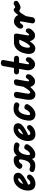

<svg xmlns="http://www.w3.org/2000/svg" viewBox="1828 -2680 861 4556"><g transform="rotate(-90 2258.0 -401.5)"><path d="M177.5 9Q96.5 9 55.5 -36Q14.5 -81 14.5 -167.5Q14.5 -235.5 37.8 -297Q61 -358.5 101 -406.5Q141 -454.5 192.2 -482Q243.5 -509.5 299 -509.5Q368 -509.5 402.2 -481.8Q436.5 -454 436.5 -400.5Q436.5 -378 427.2 -356.5Q418 -335 399.2 -314.2Q380.5 -293.5 352.5 -272.8Q324.5 -252 287 -231Q264 -217.5 229.5 -199.8Q195 -182 155 -163Q155.5 -154.5 156.8 -147.8Q158 -141 160 -135.5Q164 -125.5 171.2 -119Q178.5 -112.5 188.5 -112.5Q211.5 -112.5 234.2 -123Q257 -133.5 274 -154.5Q296.5 -180.5 322.8 -188Q349 -195.5 370.5 -179.5Q381 -172 388 -157Q395 -142 392.8 -122.2Q390.5 -102.5 371.5 -79.5Q337 -38.5 285.5 -14.8Q234 9 177.5 9ZM170.5 -279.5Q184.5 -287 198 -294.8Q211.5 -302.5 225.5 -310.5Q253 -326.5 271 -340Q289 -353.5 298.2 -364.8Q307.5 -376 307.5 -385Q307.5 -391.5 304.8 -396.5Q302 -401.5 295.5 -401.5Q267.5 -401.5 243.5 -386.2Q219.5 -371 201 -343.5Q182.5 -316 170.5 -279.5Z M612.5 6Q575 6 546.2 1.2Q517.5 -3.5 494 -13.5Q485 -17 472.8 -26.8Q460.5 -36.5 455.2 -53.2Q450 -70 461 -94Q472.5 -119 494.2 -127.8Q516 -136.5 540.5 -127.5Q561.5 -118.5 579 -115.2Q596.5 -112 612.5 -112Q639.5 -112 662.8 -127.5Q686 -143 704.2 -172.2Q722.5 -201.5 735 -243Q747.5 -284.5 753.5 -336.5Q755.5 -353 752.8 -363.2Q750 -373.5 743.8 -378Q737.5 -382.5 728.5 -382.5Q706 -382.5 685.5 -367.2Q665 -352 649 -322.5Q641 -306 616 -301.8Q591 -297.5 563 -311.5Q535.5 -325.5 531.2 -348.8Q527 -372 533 -384Q600.5 -506.5 742.5 -506.5Q793 -506.5 816 -486.5Q839 -466.5 844.5 -429Q871.5 -466.5 909.2 -486.5Q947 -506.5 997.5 -506.5Q1036 -506.5 1064.8 -502.5Q1093.5 -498.5 1117 -488.5Q1126 -485 1138 -475Q1150 -465 1155.2 -448.2Q1160.5 -431.5 1149 -406.5Q1137.5 -382 1116 -373.2Q1094.5 -364.5 1069.5 -374Q1030 -390 997.5 -390Q961.5 -390 932.5 -364Q903.5 -338 884.2 -288.5Q865 -239 857 -168.5Q855 -153 857.8 -142Q860.5 -131 867 -125Q873.5 -119 882.5 -119Q906.5 -119 937 -149.8Q967.5 -180.5 995 -234.5Q1003.5 -250.5 1028.2 -255.2Q1053 -260 1080.5 -245.5Q1108.5 -232 1112.8 -208.5Q1117 -185 1111 -173.5Q1065.5 -90.5 1000.5 -42.2Q935.5 6 867.5 6Q818.5 6 795 -14.8Q771.5 -35.5 766 -73.5Q739 -35 701.2 -14.5Q663.5 6 612.5 6Z M1353 9Q1272 9 1231 -36Q1190 -81 1190 -167.5Q1190 -235.5 1213.2 -297Q1236.5 -358.5 1276.5 -406.5Q1316.5 -454.5 1367.8 -482Q1419 -509.5 1474.5 -509.5Q1543.5 -509.5 1577.8 -481.8Q1612 -454 1612 -400.5Q1612 -378 1602.8 -356.5Q1593.5 -335 1574.8 -314.2Q1556 -293.5 1528 -272.8Q1500 -252 1462.5 -231Q1439.5 -217.5 1405 -199.8Q1370.5 -182 1330.5 -163Q1331 -154.5 1332.2 -147.8Q1333.5 -141 1335.5 -135.5Q1339.5 -125.5 1346.8 -119Q1354 -112.5 1364 -112.5Q1387 -112.5 1409.8 -123Q1432.5 -133.5 1449.5 -154.5Q1472 -180.5 1498.2 -188Q1524.5 -195.5 1546 -179.5Q1556.5 -172 1563.5 -157Q1570.5 -142 1568.2 -122.2Q1566 -102.5 1547 -79.5Q1512.5 -38.5 1461 -14.8Q1409.5 9 1353 9ZM1346 -279.5Q1360 -287 1373.5 -294.8Q1387 -302.5 1401 -310.5Q1428.5 -326.5 1446.5 -340Q1464.5 -353.5 1473.8 -364.8Q1483 -376 1483 -385Q1483 -391.5 1480.2 -396.5Q1477.5 -401.5 1471 -401.5Q1443 -401.5 1419 -386.2Q1395 -371 1376.5 -343.5Q1358 -316 1346 -279.5Z M1818.5 9Q1743 9 1704.2 -40Q1665.5 -89 1675.5 -172Q1684 -250.5 1707 -313Q1730 -375.5 1765.8 -419.2Q1801.5 -463 1847.8 -486.2Q1894 -509.5 1948.5 -509.5Q1986.5 -509.5 2015.5 -505.5Q2044.5 -501.5 2067.5 -491.5Q2077 -488 2089 -478.2Q2101 -468.5 2106.2 -451.8Q2111.5 -435 2100 -410Q2088.5 -385.5 2066.5 -376.5Q2044.5 -367.5 2019.5 -377.5Q1999.5 -385.5 1982 -389.2Q1964.5 -393 1948.5 -393Q1912 -393 1882.8 -366.2Q1853.5 -339.5 1834 -289.2Q1814.5 -239 1806.5 -168.5Q1803.5 -145.5 1811.2 -130.5Q1819 -115.5 1833 -115.5Q1857.5 -115.5 1887.8 -146.2Q1918 -177 1946 -231.5Q1954 -247.5 1978.8 -252.2Q2003.5 -257 2031.5 -242.5Q2059.5 -229 2063.8 -205.2Q2068 -181.5 2061.5 -170Q2016 -87 1951 -39Q1886 9 1818.5 9Z M2298.5 9Q2217 9 2186 -50.2Q2155 -109.5 2175.5 -225L2215 -451Q2218 -467.5 2237 -484Q2256 -500.5 2294.5 -500.5Q2329 -500.5 2345.2 -478.2Q2361.5 -456 2357 -430.5L2317.5 -203.5Q2309.5 -160 2317.2 -136.8Q2325 -113.5 2347.5 -113.5Q2366.5 -113.5 2400 -155.8Q2433.5 -198 2479.5 -278L2510 -447.5Q2512.5 -464 2533.5 -482.2Q2554.5 -500.5 2594.5 -500.5Q2631.5 -500.5 2644.5 -482Q2657.5 -463.5 2653 -438L2612.5 -209Q2609.5 -191.5 2608.5 -178.8Q2607.5 -166 2608.8 -158Q2610 -150 2613 -146Q2616 -142 2620.5 -142Q2628.5 -142 2635.5 -146Q2642.5 -150 2646 -154L2667 -184Q2677 -198.5 2689.2 -208.8Q2701.5 -219 2714 -219Q2737.5 -219 2756 -204.8Q2774.5 -190.5 2774.5 -161.5Q2774.5 -148 2770.2 -127.5Q2766 -107 2744.5 -82Q2712 -43 2681 -21.5Q2650 0 2607 0Q2551 0 2517.8 -34.2Q2484.5 -68.5 2473 -115Q2413 -48.5 2372.8 -19.8Q2332.5 9 2298.5 9Z M3011 0Q2970 0 2941 -19Q2912 -38 2894.8 -68.2Q2877.5 -98.5 2871.8 -133.8Q2866 -169 2871.5 -201.5L2902.5 -379H2841Q2807 -379 2788.8 -396Q2770.5 -413 2770.5 -439Q2770.5 -465.5 2788.8 -483Q2807 -500.5 2841 -500.5H2924L2969.5 -760.5Q2973.5 -784.5 2995 -798.2Q3016.5 -812 3039.5 -812Q3059 -812 3077.2 -806Q3095.5 -800 3105.8 -786Q3116 -772 3111.5 -747L3068 -500.5H3141.5Q3176 -500.5 3194.5 -483Q3213 -465.5 3213 -439Q3213 -413 3194.5 -396Q3176 -379 3141.5 -379H3047L3016 -201.5Q3013 -186 3012.5 -174.8Q3012 -163.5 3013.2 -156.2Q3014.5 -149 3017.2 -145.5Q3020 -142 3024.5 -142Q3033 -142 3040 -146Q3047 -150 3050 -154L3071.5 -184Q3081.5 -198.5 3093.8 -208.8Q3106 -219 3118.5 -219Q3142 -219 3160.2 -204.8Q3178.5 -190.5 3178.5 -161.5Q3178.5 -148 3174.5 -127.5Q3170.5 -107 3148.5 -82Q3116 -43 3085 -21.5Q3054 0 3011 0Z M3407.5 -210.5Q3401 -169.5 3407.8 -144.2Q3414.5 -119 3431.5 -119Q3446.5 -119 3472 -146.5Q3497.5 -174 3528.5 -228Q3559.5 -282 3590.5 -361L3593.5 -375.5H3538.5Q3505 -375.5 3478.5 -355Q3452 -334.5 3434 -297.5Q3416 -260.5 3407.5 -210.5ZM3262.5 -210.5Q3278.5 -299.5 3316 -364.5Q3353.5 -429.5 3409.2 -465Q3465 -500.5 3534.5 -500.5H3684Q3718.5 -500.5 3731.5 -478.8Q3744.5 -457 3738 -421L3699 -193Q3697 -179.5 3696.8 -170Q3696.5 -160.5 3698 -154.2Q3699.5 -148 3702.2 -145Q3705 -142 3709 -142Q3717 -142 3724 -146Q3731 -150 3734.5 -154L3755.5 -184Q3765.5 -198.5 3777.8 -208.8Q3790 -219 3803 -219Q3826.5 -219 3844.8 -204.8Q3863 -190.5 3863 -161.5Q3863 -148 3858.8 -127.5Q3854.5 -107 3833 -82Q3800.5 -43 3769.5 -21.5Q3738.5 0 3695.5 0Q3637 0 3603.5 -37Q3570 -74 3559.5 -122.5L3558.5 -127Q3527 -80.5 3498.8 -51.2Q3470.5 -22 3444.5 -8Q3418.5 6 3392.5 6Q3340.5 6 3307.2 -20.2Q3274 -46.5 3262.2 -95.2Q3250.5 -144 3262.5 -210.5Z M4048.5 0Q4020.5 0 3998.8 -18.2Q3977 -36.5 3982.5 -68.5L4029 -332Q4030 -337 4028.8 -341.8Q4027.5 -346.5 4025 -350.2Q4022.5 -354 4019 -356.2Q4015.5 -358.5 4011.5 -358.5Q4000.5 -358.5 3995 -354.5Q3989.5 -350.5 3986.5 -346.5L3965 -316.5Q3955 -302.5 3942.8 -292Q3930.5 -281.5 3917.5 -281.5Q3894.5 -281.5 3876 -296Q3857.5 -310.5 3857.5 -339.5Q3857.5 -353 3861.8 -373.5Q3866 -394 3887.5 -418.5Q3920 -457.5 3951.2 -479Q3982.5 -500.5 4025 -500.5Q4060.5 -500.5 4093.2 -487.8Q4126 -475 4149 -451.8Q4172 -428.5 4178 -396Q4216 -449.5 4246 -478Q4276 -506.5 4299 -506.5Q4322.5 -506.5 4332.5 -498Q4342.5 -489.5 4349 -480.8Q4355.5 -472 4368.5 -472Q4383 -472 4397.8 -481.5Q4412.5 -491 4420.5 -496Q4434.5 -505.5 4457.2 -506Q4480 -506.5 4498.2 -493.5Q4516.5 -480.5 4516.5 -450Q4516.5 -428.5 4506.2 -415.2Q4496 -402 4482 -394Q4468 -386 4456.5 -380Q4436.5 -369.5 4409.5 -356.8Q4382.5 -344 4365 -344Q4344.5 -344 4328.5 -351.2Q4312.5 -358.5 4299.2 -365.8Q4286 -373 4274 -373Q4265.5 -373 4249 -357.5Q4232.5 -342 4208.5 -307.2Q4184.5 -272.5 4153.5 -215L4126 -58.5Q4121 -30 4097 -15Q4073 0 4048.5 0Z"/></g></svg>

Font: Edu VIC WA NT Hand Pre
Style: Regular
Weight: 400
Designer: Tina and Corey Anderson, Eben Sorkin, Mirko Velimirovic
Foundry: Google for Education
Version: Version 1.000